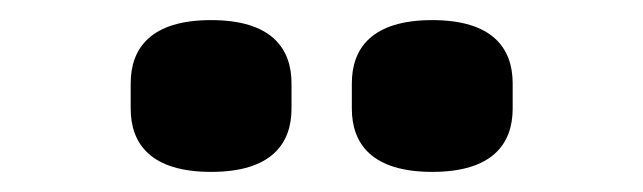

<svg xmlns="http://www.w3.org/2000/svg" viewBox="-20 -771 640 191"><path d="M190 -600C250 -600 270 -628 270 -663V-688C270 -723 250 -751 190 -751C130 -751 110 -723 110 -688V-663C110 -628 130 -600 190 -600ZM410 -600C470 -600 490 -628 490 -663V-688C490 -723 470 -751 410 -751C350 -751 330 -723 330 -688V-663C330 -628 350 -600 410 -600Z"/></svg>

Font: IBM Plex Thai Looped
Style: Bold
Weight: 700
Designer: Mike Abbink, Paul van der Laan, Pieter van Rosmalen, Ben Mitchell, Mark Frömberg
Foundry: Bold Monday
Version: Version 1.0